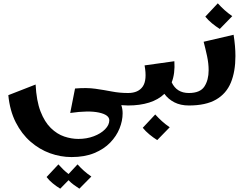

<svg xmlns="http://www.w3.org/2000/svg" viewBox="-20 -634 1485 1154"><path d="M410 310Q344 310 280.5 287Q217 264 163.5 217.5Q110 171 74.5 101Q39 31 30 -62L194 -126Q199 -28 223.5 35.5Q248 99 285.5 135.5Q323 172 366 186.5Q409 201 451 201Q501 201 543.5 185Q586 169 611.5 143Q637 117 637 89Q637 56 574.5 42.5Q512 29 402 45L431 -102Q501 -108 553.5 -100.5Q606 -93 652.5 -84Q699 -75 750 -75L770 -38L750 0Q732 0 709 -2Q717 20 717 47Q717 92 698.5 138Q680 184 642.5 223Q605 262 547 286Q489 310 410 310ZM342 500Q319 486 297 468Q275 450 260 430L331 354Q345 370 360 384.5Q375 399 392 412L446 354Q465 375 484.5 392.5Q504 410 529 427L457 500Q440 489 423 476.5Q406 464 392 449Z M750 0V-75Q811 -75 838 -114Q865 -153 849 -241L1028 -266Q1033 -193 1012 -139Q1042 -75 1115 -75L1135 -38L1115 0Q1065 0 1028 -19Q991 -38 968 -70Q932 -35 876.5 -17.5Q821 0 750 0ZM925 208Q901 193 878 174Q855 155 838 134L913 54Q933 76 953.5 94.5Q974 113 1000 131Z M1115 0V-75Q1183 -75 1208.5 -114Q1234 -153 1234 -212Q1234 -253 1224.5 -297Q1215 -341 1204 -383L1384 -425Q1395 -356 1395 -297Q1395 -204 1367.5 -137.5Q1340 -71 1278.5 -35.5Q1217 0 1115 0ZM1301 -460Q1277 -475 1254 -494Q1231 -513 1214 -534L1289 -614Q1309 -592 1329.5 -573.5Q1350 -555 1376 -537Z"/></svg>

Font: Marhey SemiBold
Style: Regular
Weight: 600
Designer: Nur Syamsi & Bustanul Arifin
Foundry: Namelatype
Version: Version 1.000; ttfautohint (v1.8.4.7-5d5b)